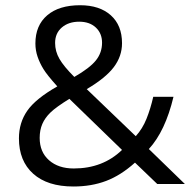

<svg xmlns="http://www.w3.org/2000/svg" viewBox="-20 -693 718 723"><path d="M187.5 -531.2Q187.5 -499.5 203.9 -471.2Q220.2 -442.9 259.8 -403.3Q318.4 -437 341.3 -465.8Q364.3 -494.6 364.3 -532.2Q364.3 -567.4 340.8 -589.4Q317.4 -611.3 278.3 -611.3Q238.3 -611.3 212.9 -589.6Q187.5 -567.9 187.5 -531.2ZM257.8 -58.6Q367.2 -58.6 439.5 -128.4L241.2 -320.8Q190.9 -289.6 170.2 -269.5Q149.4 -249.5 139.4 -226.3Q129.4 -203.1 129.4 -173.8Q129.4 -120.6 164.6 -89.6Q199.7 -58.6 257.8 -58.6ZM51.3 -171.9Q51.3 -231 82.8 -276.1Q114.3 -321.3 195.8 -367.7Q157.2 -410.6 143.6 -432.9Q129.9 -455.1 121.6 -479.2Q113.3 -503.4 113.3 -529.3Q113.3 -597.2 157.7 -635.3Q202.1 -673.3 281.7 -673.3Q355 -673.3 397.2 -635.5Q439.5 -597.7 439.5 -530.3Q439.5 -481.4 408.7 -440.4Q377.9 -399.4 306.6 -357.4L491.2 -180.2Q516.6 -208 531.7 -245.8Q546.9 -283.7 557.1 -328.6H633.3Q602.5 -199.2 540.5 -131.8L676.3 0H572.3L488.3 -80.6Q435.1 -32.7 379.6 -11.7Q324.2 9.3 256.3 9.3Q158.7 9.3 105 -38.8Q51.3 -86.9 51.3 -171.9Z"/></svg>

Font: Bpm'online Open Sans
Style: Regular
Weight: 400
Foundry: Ascender Corporation
Version: Version 1.10